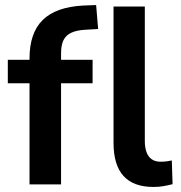

<svg xmlns="http://www.w3.org/2000/svg" viewBox="-20 -731 716 761"><path d="M97 0V-401H11V-494H131L97 -460V-499Q97 -600 149 -651.5Q201 -703 309 -709L361 -711L369 -616L316 -613Q284 -611 263 -601.5Q242 -592 232 -572.5Q222 -553 222 -519V-475L197 -494H347V-401H222V0ZM588 10Q509 10 469.5 -33.5Q430 -77 430 -165V-705H554V-172Q554 -147 560.5 -128.5Q567 -110 581 -100Q595 -90 617 -90Q629 -90 640.5 -91.5Q652 -93 661 -95L664 -1Q644 4 626.5 7Q609 10 588 10Z"/></svg>

Font: Nunito Sans 10pt SemiCondensed
Style: Bold
Weight: 700
Width: 4
Designer: Vernon Adams
Foundry: Vernon Adams
Version: Version 3.101;gftools[0.9.27]